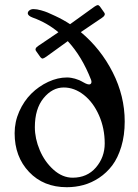

<svg xmlns="http://www.w3.org/2000/svg" viewBox="-20 -740 553 769"><path d="M479.5 -253.4Q479.5 -197.8 465.8 -152.6Q452.1 -107.4 429.7 -77.6Q407.2 -47.9 377 -27.8Q346.7 -7.8 314.5 1Q282.2 9.8 247.6 9.8Q154.3 9.8 96.4 -51.3Q38.6 -112.3 38.6 -206.5Q38.6 -252 57.1 -293.7Q75.7 -335.4 105.5 -365Q135.3 -394.5 173.1 -412.1Q210.9 -429.7 248.5 -429.7Q256.8 -429.7 265.4 -428.2Q273.9 -426.8 280 -425Q286.1 -423.3 293.9 -420.2Q301.8 -417 305.4 -415Q309.1 -413.1 315.7 -409.4Q322.3 -405.8 323.7 -405.3Q338.4 -398.9 343.5 -404.3Q348.6 -409.7 344.7 -420.4Q308.1 -514.2 251.5 -575.2Q236.3 -564.5 207.3 -543.2Q178.2 -522 165 -512.7Q155.8 -506.3 151.4 -505.6Q147 -504.9 142.1 -510.7L124.5 -535.6Q117.2 -545.9 133.8 -556.6Q145 -564.5 171.9 -582.3Q198.7 -600.1 213.9 -610.8Q168.5 -648.9 111.3 -669.4Q91.3 -676.8 91.3 -687Q91.3 -693.4 97.9 -698.5Q104.5 -703.6 114.3 -703.6Q127.4 -703.6 144.5 -698.7Q161.6 -693.8 171.1 -689.7Q180.7 -685.5 200.7 -676.3Q233.4 -661.1 260.7 -643.1Q281.7 -657.7 312.3 -680.2Q342.8 -702.6 356.9 -712.4Q366.2 -718.8 370.6 -719.5Q375 -720.2 379.9 -714.4L397.5 -689.5Q404.8 -679.2 388.2 -668.5Q374 -658.7 345.9 -639.9Q317.9 -621.1 303.7 -611.3Q383.8 -544.4 431.6 -450Q479.5 -355.5 479.5 -253.4ZM399.4 -165.5Q399.4 -226.1 376.5 -278.1Q353.5 -330.1 315.7 -359.9Q277.8 -389.6 235.4 -389.6Q189.5 -389.6 154.5 -346.9Q119.6 -304.2 119.6 -230.5Q119.6 -185.1 139.2 -138.7Q158.7 -92.3 194.3 -60.3Q230 -28.3 271 -28.3Q329.1 -28.3 364.3 -69.3Q399.4 -110.4 399.4 -165.5Z"/></svg>

Font: Cooper*
Style: Regular
Weight: 400
Designer: Owen Earl
Foundry: indestructible type*
Version: Version 0.001